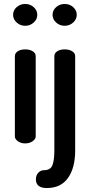

<svg xmlns="http://www.w3.org/2000/svg" viewBox="-20 -723 454 968"><path d="M46 -648Q46 -671 64 -687Q82 -703 107 -703Q132 -703 150 -687Q168 -671 168 -648Q168 -626 150 -609.5Q132 -593 107 -593Q82 -593 64 -609.5Q46 -626 46 -648ZM55 -35V-440Q55 -455 69.5 -464.5Q84 -474 107 -474Q130 -474 145 -464.5Q160 -455 160 -440V-35Q160 -22 144.5 -11Q129 0 107 0Q85 0 70 -11Q55 -22 55 -35ZM161 181Q161 161 173 148Q185 135 202 135Q234 135 244 110.5Q254 86 254 36V-440Q254 -455 268.5 -464.5Q283 -474 306 -474Q329 -474 344 -464.5Q359 -455 359 -440V36Q359 123 323 174Q287 225 216 225Q161 225 161 181ZM245 -648Q245 -671 263 -687Q281 -703 306 -703Q331 -703 349 -687Q367 -671 367 -648Q367 -626 349 -609.5Q331 -593 306 -593Q281 -593 263 -609.5Q245 -626 245 -648Z"/></svg>

Font: TerminalDosisSemiBold
Style: Bold
Weight: 600
Designer: EdgarTolentino, PabloImpallari, IginoMarini
Foundry: EdgarTolentino, PabloImpallari, IginoMarini
Version: Version 1.006